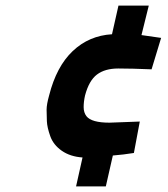

<svg xmlns="http://www.w3.org/2000/svg" viewBox="-20 -590 600 684"><path d="M155 -250Q181 -353 239 -408Q297 -463 379 -468L402 -570H510L484 -465L554 -455L520 -343Q449 -346 401.5 -346Q354 -346 325.5 -324.5Q297 -303 283 -250Q278 -228 278 -208.5Q278 -189 288 -176Q306 -153 370 -153L478 -157L457 -45Q420 -39 382 -36L357 74H251L274 -29Q230 -32 200 -53Q170 -74 159 -105Q148 -136 147 -158Q146 -180 146 -199Q146 -218 155 -250Z"/></svg>

Font: Titillium Web
Style: Bold Italic
Weight: 700
Italic angle: -13°
Version: Version 1.002;PS 57.000;hotconv 1.0.70;makeotf.lib2.5.55311